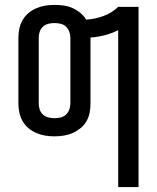

<svg xmlns="http://www.w3.org/2000/svg" viewBox="-20 -548 640 783"><path d="M462 215V-425Q436 -412 407.5 -404.5Q379 -397 349 -395V-126Q349 -107 345.5 -88.5Q342 -70 332.5 -53.5Q323 -37 308 -25Q293 -13 276 -5.5Q259 2 240 5Q221 8 202 8Q183 8 164.5 5Q146 2 128.5 -5.5Q111 -13 96.5 -25Q82 -37 72.5 -53.5Q63 -70 59 -88.5Q55 -107 55 -126V-394Q55 -413 59 -431.5Q63 -450 72.5 -466.5Q82 -483 96.5 -495Q111 -507 128.5 -514.5Q146 -522 164.5 -525Q183 -528 202 -528Q221 -528 239.5 -525.5Q258 -523 275 -515.5Q292 -508 307 -496Q322 -484 331 -468Q367 -470 401.5 -482.5Q436 -495 462 -520H545V215ZM202 -66Q215 -66 227.5 -69Q240 -72 249 -80.5Q258 -89 262.5 -101Q267 -113 267 -126V-394Q267 -407 262.5 -419Q258 -431 249 -439.5Q240 -448 227.5 -451Q215 -454 202 -454Q190 -454 177.5 -451Q165 -448 155.5 -439.5Q146 -431 142 -419Q138 -407 138 -394V-126Q138 -113 142 -101Q146 -89 155.5 -80.5Q165 -72 177.5 -69Q190 -66 202 -66Z"/></svg>

Font: R Plex Mono
Style: Regular
Weight: 400
Monospace: yes
Designer: Belleve Invis
Foundry: Belleve Invis
Version: Version 31.8.0